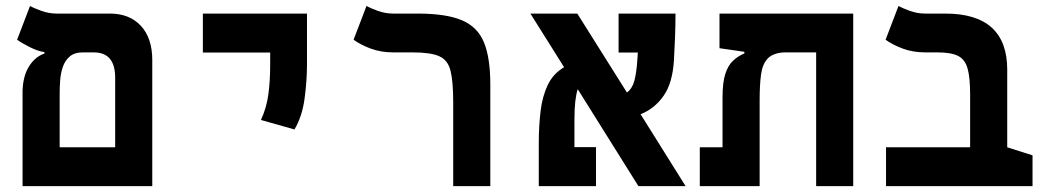

<svg xmlns="http://www.w3.org/2000/svg" viewBox="-20 -632 3556 652"><path d="M56.6 0V-324.7Q58.6 -375.5 79.1 -407.5Q99.6 -439.5 130.9 -450.2V-455.1Q109.4 -458 82.3 -471.4Q55.2 -484.9 38.1 -497.1L82 -611.8Q93.3 -605 119.4 -595.5Q145.5 -585.9 172.4 -585.9H353Q419.9 -585.9 458.5 -544.2Q497.1 -502.4 497.1 -428.2V0ZM261.7 -454.1Q232.9 -454.1 216.8 -440.2Q200.7 -426.3 193.4 -404.8Q186 -383.3 184.3 -359.4Q182.6 -335.4 182.6 -315.4V-131.8H371.1V-368.2Q371.1 -454.1 298.3 -454.1Z M980 -192.4 866.2 -224.6Q885.3 -266.6 891.4 -312Q897.5 -357.4 897.5 -414.1V-453.6H668.9V-585.9H1022.5V-414.1Q1022.5 -357.4 1014.2 -296.6Q1005.9 -235.8 980 -192.4Z M1645 -345.2V0H1519V-285.2Q1519 -356 1509.8 -392.3Q1500.5 -428.7 1470.9 -441.4Q1441.4 -454.1 1380.4 -454.1H1315.4Q1273.9 -454.1 1239.5 -466.8Q1205.1 -479.5 1180.7 -497.1L1224.6 -611.8Q1235.8 -605 1262 -595.5Q1288.1 -585.9 1314.9 -585.9H1398.4Q1494.1 -585.9 1547.9 -563.5Q1601.6 -541 1623.3 -488.5Q1645 -436 1645 -345.2Z M2147.9 0 1941.9 -329.1Q1936.5 -313 1933.6 -287.6Q1930.7 -262.2 1930.7 -224.1V-132.3H2003.9V0H1809.6V-144.5Q1809.6 -203.6 1815.7 -254.4Q1821.8 -305.2 1840.1 -343.5Q1858.4 -381.8 1895.5 -403.8L1781.2 -585.9H1940.4L2108.9 -317.9Q2127 -331.1 2134 -357.2Q2141.1 -383.3 2144 -424.3Q2145 -440.4 2146 -453.6H2080.6V-585.9H2273.9Q2273.9 -547.4 2272.2 -503.2Q2270.5 -459 2268.6 -428.2Q2264.2 -350.6 2233.4 -306.6Q2202.6 -262.7 2155.3 -244.1L2308.1 0Z M2877.4 0H2751.5V-454.1H2640.6Q2603 -451.2 2585.9 -432.1Q2568.8 -413.1 2564.2 -377.9Q2559.6 -342.8 2559.6 -291.5V0H2356.4V-131.8H2433.6V-300.8Q2433.6 -351.6 2442.9 -380.6Q2452.1 -409.7 2469 -425.5Q2485.8 -441.4 2507.8 -450.7V-456.1L2423.3 -468.3V-585.9H2877.4Z M3486.3 -104.5V0H2988.8V-131.8H3274.4V-311.5Q3274.4 -369.1 3265.6 -399.9Q3256.8 -430.7 3232.9 -442.4Q3209 -454.1 3163.6 -454.1H3122.1Q3080.6 -454.1 3046.1 -466.8Q3011.7 -479.5 2987.3 -497.1L3031.2 -611.8Q3042.5 -605 3068.6 -595.5Q3094.7 -585.9 3121.6 -585.9H3189.9Q3400.4 -585.9 3400.4 -395V-131.8Z"/></svg>

Font: CaskaydiaMono NF
Style: Bold
Weight: 700
Designer: Aaron Bell
Foundry: Saja Typeworks
Version: Version 2111.001; ttfautohint (v1.8.4);Nerd Fonts 3.1.1